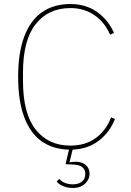

<svg xmlns="http://www.w3.org/2000/svg" viewBox="-20 -730 650 952"><path d="M329 -690Q220 -690 157 -610.5Q94 -531 94 -370V-328Q94 -167 157 -87.5Q220 -8 329 -8Q403 -8 454.5 -45.5Q506 -83 531 -148L550 -140Q524 -74 470 -32.5Q416 9 340 12L325 73L327 75Q334 73 342 72.5Q350 72 357 72Q386 72 405 88Q424 104 424 131Q424 150 414 166Q404 182 386 192Q368 202 342 202Q314 202 292 192.5Q270 183 261 170L274 157Q285 170 302.5 177Q320 184 342 184Q369 184 386 170.5Q403 157 403 132Q403 113 389.5 100Q376 87 342 86L305 84L322 12Q241 10 185 -30.5Q129 -71 99.5 -151Q70 -231 70 -349Q70 -469 100.5 -549.5Q131 -630 189 -670Q247 -710 329 -710Q406 -710 461.5 -670.5Q517 -631 545 -567L526 -558Q499 -620 448 -655Q397 -690 329 -690Z"/></svg>

Font: IBM Plex Sans Thin
Style: Regular
Weight: 250
Designer: Mike Abbink, Paul van der Laan, Pieter van Rosmalen
Foundry: Bold Monday
Version: Version 3.201